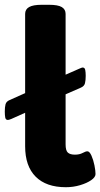

<svg xmlns="http://www.w3.org/2000/svg" viewBox="-43 -774 419 802"><path d="M232 8Q150 8 106 -36Q62 -80 62 -163V-303L4 -277Q-6 -273 -10 -273Q-19 -273 -21 -282.5Q-23 -292 -23 -308Q-23 -326 -20 -338Q-17 -350 -3 -356L62 -385V-716Q62 -735 78.5 -744.5Q95 -754 131 -754H162Q199 -754 215 -744.5Q231 -735 231 -716V-462L288 -487Q299 -492 302 -492Q311 -492 313 -482Q315 -472 315 -457Q315 -439 312 -426.5Q309 -414 295 -408L231 -380V-171Q231 -145 240.5 -136.5Q250 -128 270 -128Q289 -128 302 -135Q315 -142 322 -142Q331 -142 339 -124Q347 -106 351.5 -83.5Q356 -61 356 -47Q356 -34 338 -21.5Q320 -9 291.5 -0.5Q263 8 232 8Z"/></svg>

Font: Asap Expanded ExtraBold
Style: Regular
Weight: 800
Width: 7
Designer: Pablo Cosgaya
Foundry: Omnibus-Type
Version: Version 3.001; ttfautohint (v1.8.4.7-5d5b)